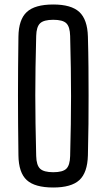

<svg xmlns="http://www.w3.org/2000/svg" viewBox="-20 -827 472 854"><path d="M217 7Q135 7 99 -26Q63 -59 62 -136Q61 -211 60.5 -276Q60 -341 60 -402Q60 -463 60.5 -527Q61 -591 62 -664Q63 -740 99 -773.5Q135 -807 217 -807Q297 -807 333 -773.5Q369 -740 371 -664Q373 -591 373.5 -527Q374 -463 374 -402Q374 -341 373.5 -276Q373 -211 371 -136Q369 -59 333 -26Q297 7 217 7ZM217 -61Q259 -61 275 -76.5Q291 -92 292 -133Q294 -210 295 -274.5Q296 -339 296 -399.5Q296 -460 295 -524.5Q294 -589 292 -667Q291 -708 275 -723.5Q259 -739 217 -739Q175 -739 158.5 -723.5Q142 -708 141 -667Q139 -591 138 -527.5Q137 -464 137 -403Q137 -342 138 -277Q139 -212 141 -133Q142 -92 158.5 -76.5Q175 -61 217 -61Z"/></svg>

Font: Big Shoulders Text
Style: Regular
Weight: 400
Designer: Patric King
Foundry: XO Type Co
Version: Version 1.000; ttfautohint (v1.8.2)